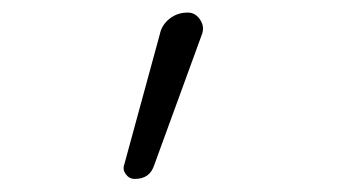

<svg xmlns="http://www.w3.org/2000/svg" viewBox="-20 -800 540 301"><path d="M191.4 -519.5Q182.6 -519.5 177.2 -526.9Q171.9 -534.2 174.8 -542L230.5 -746.1Q233.4 -760.7 245.6 -770.5Q257.8 -780.3 274.4 -780.3Q286.1 -780.3 293.5 -769.5Q300.8 -758.8 296.9 -747.1L221.7 -541Q214.8 -519.5 191.4 -519.5Z"/></svg>

Font: Rounded-L Mgen+ 1m light
Style: Regular
Weight: 200
Designer: [Source Han Sans]
Ryoko NISHIZUKA  (kana & ideographs); Paul D. Hunt (Latin, Greek & Cyrillic); Wenlong ZHANG  (bopomofo
Version: Version 1.059.20150602